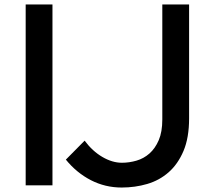

<svg xmlns="http://www.w3.org/2000/svg" viewBox="-20 -830 952 860"><path d="M827 -300Q827 -213 802 -154Q777 -95 735.5 -58.5Q694 -22 639.5 -6Q585 10 525 10Q451 10 387 -23Q323 -56 275 -115L359 -200Q394 -153 438.5 -127Q483 -101 526 -101Q559 -101 591.5 -110.5Q624 -120 649.5 -142.5Q675 -165 691 -202Q707 -239 707 -295V-810H827ZM215 0H95V-810H215Z"/></svg>

Font: Sinkin Sans 500 Medium
Style: 500 Medium
Weight: 500
Designer: Keith Bates
Foundry: K-Type
Version: Sinkin Sans (version 1.0)  by Keith Bates   •   © 2014   www